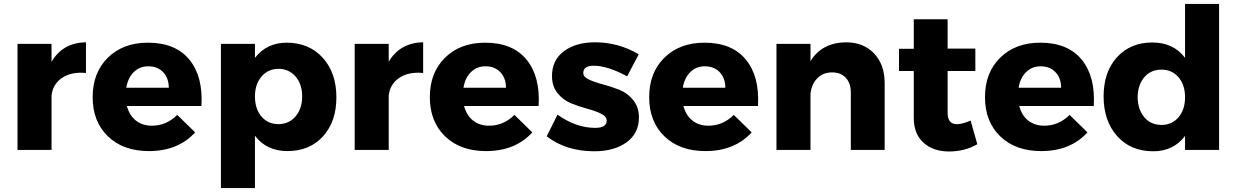

<svg xmlns="http://www.w3.org/2000/svg" viewBox="-20 -762 6291 976"><path d="M69 0V-539H242V-448Q299 -545 417 -547V-391Q343 -398 296 -366.5Q249 -335 242 -277V0Z M451 -268Q451 -393 528.5 -469Q606 -545 732 -545Q872 -545 942.5 -459Q1013 -373 1004 -223H625Q638 -175 671 -149Q704 -123 752 -123Q826 -123 881 -178L972 -89Q885 6 737 6Q606 6 528.5 -69Q451 -144 451 -268ZM622 -316H838Q838 -365 809.5 -395Q781 -425 734 -425Q690 -425 660 -395.5Q630 -366 622 -316Z M1103 194V-539H1276V-468Q1336 -545 1437 -545Q1551 -545 1620.5 -468.5Q1690 -392 1690 -267Q1690 -144 1622 -69Q1554 6 1441 6Q1335 6 1276 -72V194ZM1276 -272Q1276 -209 1309 -170Q1342 -131 1395 -131Q1449 -131 1482.5 -170.5Q1516 -210 1516 -272Q1516 -334 1482.5 -373Q1449 -412 1395 -412Q1343 -412 1309.5 -373Q1276 -334 1276 -272Z M1783 0V-539H1956V-448Q2013 -545 2131 -547V-391Q2057 -398 2010 -366.5Q1963 -335 1956 -277V0Z M2165 -268Q2165 -393 2242.5 -469Q2320 -545 2446 -545Q2586 -545 2656.5 -459Q2727 -373 2718 -223H2339Q2352 -175 2385 -149Q2418 -123 2466 -123Q2540 -123 2595 -178L2686 -89Q2599 6 2451 6Q2320 6 2242.5 -69Q2165 -144 2165 -268ZM2336 -316H2552Q2552 -365 2523.5 -395Q2495 -425 2448 -425Q2404 -425 2374 -395.5Q2344 -366 2336 -316Z M2759 -69 2814 -179Q2909 -112 3005 -112Q3064 -112 3064 -149Q3064 -170 3035.5 -184Q3007 -198 2966 -209Q2925 -220 2884 -236.5Q2843 -253 2814.5 -288Q2786 -323 2786 -376Q2786 -457 2847 -502Q2908 -547 3005 -547Q3124 -547 3227 -486L3168 -374Q3068 -428 2998 -428Q2945 -428 2945 -391Q2945 -371 2974 -357.5Q3003 -344 3045 -333Q3087 -322 3128.5 -305.5Q3170 -289 3199 -253Q3228 -217 3228 -165Q3228 -84 3165 -38.5Q3102 7 3001 7Q2858 7 2759 -69Z M3280 -268Q3280 -393 3357.5 -469Q3435 -545 3561 -545Q3701 -545 3771.5 -459Q3842 -373 3833 -223H3454Q3467 -175 3500 -149Q3533 -123 3581 -123Q3655 -123 3710 -178L3801 -89Q3714 6 3566 6Q3435 6 3357.5 -69Q3280 -144 3280 -268ZM3451 -316H3667Q3667 -365 3638.5 -395Q3610 -425 3563 -425Q3519 -425 3489 -395.5Q3459 -366 3451 -316Z M3927 0V-539H4100V-451Q4157 -545 4280 -547Q4369 -547 4423 -490.5Q4477 -434 4477 -340V0H4305V-292Q4305 -339 4279.5 -366.5Q4254 -394 4210 -394Q4164 -394 4134.5 -364Q4105 -334 4100 -285V0Z M4550 -401V-514H4625V-664H4797V-515H4938V-401H4797V-190Q4797 -159 4809.5 -144.5Q4822 -130 4847 -131Q4871 -131 4914 -149L4948 -29Q4885 8 4804 8Q4724 8 4674.5 -36.5Q4625 -81 4625 -163V-401Z M4987 -268Q4987 -393 5064.5 -469Q5142 -545 5268 -545Q5408 -545 5478.5 -459Q5549 -373 5540 -223H5161Q5174 -175 5207 -149Q5240 -123 5288 -123Q5362 -123 5417 -178L5508 -89Q5421 6 5273 6Q5142 6 5064.5 -69Q4987 -144 4987 -268ZM5158 -316H5374Q5374 -365 5345.5 -395Q5317 -425 5270 -425Q5226 -425 5196 -395.5Q5166 -366 5158 -316Z M5590 -272Q5590 -396 5658 -471Q5726 -546 5838 -546Q5945 -546 6004 -468V-742H6177V0H6004V-71Q5945 7 5842 7Q5728 7 5659 -70Q5590 -147 5590 -272ZM5763 -268Q5764 -205 5797 -166Q5830 -127 5884 -127Q5938 -127 5971 -166Q6004 -205 6004 -268Q6004 -330 5971 -369Q5938 -408 5884 -408Q5830 -408 5797 -369.5Q5764 -331 5763 -268Z"/></svg>

Font: Trueno
Style: Bd
Weight: 700
Designer: Julieta Ulanovsky
Foundry: Julieta Ulanovsky
Version: Version 3.001b